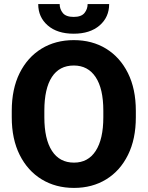

<svg xmlns="http://www.w3.org/2000/svg" viewBox="-20 -919 730 949"><path d="M651.4 -371.1V-339.4Q651.4 -231.4 612.5 -153.1Q573.7 -74.7 504.9 -32.5Q436 9.8 345.7 9.8Q255.4 9.8 186 -32.5Q116.7 -74.7 77.4 -153.1Q38.1 -231.4 38.1 -339.4V-371.1Q38.1 -479.5 77.1 -557.9Q116.2 -636.2 185.3 -678.5Q254.4 -720.7 344.7 -720.7Q435.1 -720.7 504.2 -678.5Q573.2 -636.2 612.3 -557.9Q651.4 -479.5 651.4 -371.1ZM490.7 -339.4V-372.1Q490.7 -481 452.6 -538.1Q414.6 -595.2 344.7 -595.2Q273.4 -595.2 236.3 -538.1Q199.2 -481 199.2 -372.1V-339.4Q199.2 -231.4 236.8 -173.3Q274.4 -115.2 345.7 -115.2Q415.5 -115.2 453.1 -173.3Q490.7 -231.4 490.7 -339.4ZM413.1 -898.9H519.5Q519.5 -834 472.2 -793.2Q424.8 -752.4 344.2 -752.4Q263.2 -752.4 216.1 -793.2Q168.9 -834 168.9 -898.9H274.9Q274.9 -874 290.5 -854.7Q306.2 -835.4 344.2 -835.4Q381.8 -835.4 397.5 -854.7Q413.1 -874 413.1 -898.9Z"/></svg>

Font: Vazirmatn RD UI ExtraBold
Style: Regular
Weight: 800
Designer: Saber Rastikerdar
Foundry: Saber Rastikerdar
Version: Version 33.003